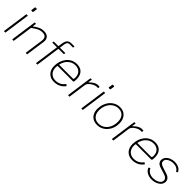

<svg xmlns="http://www.w3.org/2000/svg" viewBox="338 -2187 3642 3642"><g transform="rotate(45 2159.5 -366.0)"><path d="M95 -11Q94 -4 92.5 -2Q91 0 83 0H66Q59 0 56.5 -2.5Q54 -5 55 -11L127 -521Q128 -527 129.5 -528.5Q131 -530 136 -530H158Q163 -530 165.5 -527.5Q168 -525 167 -519ZM191 -659Q190 -652 188 -648Q186 -644 178 -644H151Q144 -644 142 -648.5Q140 -653 141 -659L151 -730Q153 -742 164 -742H190Q195 -742 198.5 -738Q202 -734 201 -728Z M286 0Q282 0 279 -3Q276 -6 277 -10L349 -522Q350 -527 351.5 -528.5Q353 -530 357 -530H378Q383 -530 385 -528Q387 -526 386 -521L377 -459Q376 -449 384 -455Q437 -496 486 -518Q535 -540 589 -540Q662 -540 698 -506.5Q734 -473 734 -418Q734 -412 733.5 -405.5Q733 -399 732 -392L678 -9Q677 -4 675.5 -2Q674 0 669 0H647Q643 0 640 -3Q637 -6 638 -10L690 -378Q691 -386 691.5 -393.5Q692 -401 692 -408Q692 -453 667 -477.5Q642 -502 586 -502Q550 -502 518.5 -491.5Q487 -481 453 -460.5Q419 -440 374 -409L317 -8Q316 -4 314.5 -2Q313 0 308 0H286Z M1167 -530Q1169 -530 1171 -528Q1173 -526 1172 -523L1169 -500Q1168 -495 1163 -495H1030Q1023 -495 1021 -487L954 -10Q953 -4 951.5 -2Q950 0 945 0H922Q918 0 915.5 -3Q913 -6 914 -11L981 -489Q983 -495 977 -495H863Q860 -495 858.5 -497Q857 -499 857 -502L861 -525Q861 -528 862 -529Q863 -530 866 -530H979Q983 -530 985.5 -532Q988 -534 988 -538L1000 -619Q1009 -681 1039 -711.5Q1069 -742 1129 -742H1201Q1204 -742 1206 -740Q1208 -738 1207 -734L1204 -713Q1203 -707 1196 -707H1116Q1079 -707 1062.5 -685.5Q1046 -664 1041 -626L1028 -536Q1027 -530 1033 -530H1167Z M1404 10Q1340 10 1292.5 -17.5Q1245 -45 1219.5 -94.5Q1194 -144 1194 -211Q1194 -273 1212.5 -331.5Q1231 -390 1267.5 -437Q1304 -484 1357 -512Q1410 -540 1478 -540Q1540 -540 1584 -515.5Q1628 -491 1651.5 -444.5Q1675 -398 1675 -331Q1675 -317 1674 -302.5Q1673 -288 1671 -272Q1670 -265 1665 -259.5Q1660 -254 1652 -254H1246Q1240 -254 1237 -246.5Q1234 -239 1234 -208Q1234 -126 1282 -77Q1330 -28 1406 -28Q1467 -28 1514 -52.5Q1561 -77 1595 -123Q1599 -127 1601.5 -126.5Q1604 -126 1606 -124L1627 -109Q1632 -106 1629 -98Q1601 -62 1566.5 -38Q1532 -14 1491.5 -2Q1451 10 1404 10ZM1614 -290Q1625 -290 1630.5 -298Q1636 -306 1636 -339Q1636 -413 1592 -457.5Q1548 -502 1475 -502Q1409 -502 1359.5 -470Q1310 -438 1280.5 -389Q1251 -340 1244 -290Z M1783 0Q1779 0 1776 -3Q1773 -6 1774 -10L1846 -522Q1847 -527 1848.5 -528.5Q1850 -530 1854 -530H1875Q1880 -530 1882 -528Q1884 -526 1883 -521L1873 -455Q1872 -450 1875 -449.5Q1878 -449 1882 -453Q1915 -486 1943.5 -505Q1972 -524 1998.5 -532Q2025 -540 2051 -540Q2071 -540 2079 -537Q2087 -534 2086 -529L2082 -503Q2082 -501 2081.5 -500Q2081 -499 2079 -499Q2075 -499 2068 -499.5Q2061 -500 2049 -500Q2025 -500 1994.5 -488.5Q1964 -477 1935.5 -457.5Q1907 -438 1887 -413.5Q1867 -389 1864 -364L1814 -8Q1813 -4 1811.5 -2Q1810 0 1805 0H1783Z M2170 -11Q2169 -4 2167.5 -2Q2166 0 2158 0H2141Q2134 0 2131.5 -2.5Q2129 -5 2130 -11L2202 -521Q2203 -527 2204.5 -528.5Q2206 -530 2211 -530H2233Q2238 -530 2240.5 -527.5Q2243 -525 2242 -519ZM2266 -659Q2265 -652 2263 -648Q2261 -644 2253 -644H2226Q2219 -644 2217 -648.5Q2215 -653 2216 -659L2226 -730Q2228 -742 2239 -742H2265Q2270 -742 2273.5 -738Q2277 -734 2276 -728Z M2559 10Q2494 10 2446.5 -17.5Q2399 -45 2374 -95Q2349 -145 2349 -211Q2349 -282 2371 -342Q2393 -402 2432 -446.5Q2471 -491 2523 -515.5Q2575 -540 2634 -540Q2699 -540 2745.5 -511.5Q2792 -483 2817 -432Q2842 -381 2842 -313Q2842 -219 2804 -146Q2766 -73 2702 -31.5Q2638 10 2559 10ZM2563 -28Q2631 -28 2684.5 -64.5Q2738 -101 2769 -165.5Q2800 -230 2800 -315Q2800 -401 2756 -451.5Q2712 -502 2632 -502Q2565 -502 2510 -465Q2455 -428 2423 -363Q2391 -298 2391 -214Q2391 -129 2436.5 -78.5Q2482 -28 2563 -28Z M2959 0Q2955 0 2952 -3Q2949 -6 2950 -10L3022 -522Q3023 -527 3024.5 -528.5Q3026 -530 3030 -530H3051Q3056 -530 3058 -528Q3060 -526 3059 -521L3049 -455Q3048 -450 3051 -449.5Q3054 -449 3058 -453Q3091 -486 3119.5 -505Q3148 -524 3174.5 -532Q3201 -540 3227 -540Q3247 -540 3255 -537Q3263 -534 3262 -529L3258 -503Q3258 -501 3257.5 -500Q3257 -499 3255 -499Q3251 -499 3244 -499.5Q3237 -500 3225 -500Q3201 -500 3170.5 -488.5Q3140 -477 3111.5 -457.5Q3083 -438 3063 -413.5Q3043 -389 3040 -364L2990 -8Q2989 -4 2987.5 -2Q2986 0 2981 0H2959Z M3503 10Q3439 10 3391.5 -17.5Q3344 -45 3318.5 -94.5Q3293 -144 3293 -211Q3293 -273 3311.5 -331.5Q3330 -390 3366.5 -437Q3403 -484 3456 -512Q3509 -540 3577 -540Q3639 -540 3683 -515.5Q3727 -491 3750.5 -444.5Q3774 -398 3774 -331Q3774 -317 3773 -302.5Q3772 -288 3770 -272Q3769 -265 3764 -259.5Q3759 -254 3751 -254H3345Q3339 -254 3336 -246.5Q3333 -239 3333 -208Q3333 -126 3381 -77Q3429 -28 3505 -28Q3566 -28 3613 -52.5Q3660 -77 3694 -123Q3698 -127 3700.5 -126.5Q3703 -126 3705 -124L3726 -109Q3731 -106 3728 -98Q3700 -62 3665.5 -38Q3631 -14 3590.5 -2Q3550 10 3503 10ZM3713 -290Q3724 -290 3729.5 -298Q3735 -306 3735 -339Q3735 -413 3691 -457.5Q3647 -502 3574 -502Q3508 -502 3458.5 -470Q3409 -438 3379.5 -389Q3350 -340 3343 -290Z M4024 10Q3951 10 3897 -21.5Q3843 -53 3826 -103Q3823 -110 3828 -113L3851 -126Q3854 -128 3856.5 -126.5Q3859 -125 3860 -122Q3880 -78 3922 -53Q3964 -28 4026 -28Q4050 -28 4080.5 -34Q4111 -40 4139 -53.5Q4167 -67 4185.5 -89Q4204 -111 4204 -144Q4204 -173 4179.5 -196.5Q4155 -220 4100 -236L4001 -266Q3937 -286 3913.5 -314.5Q3890 -343 3890 -376Q3890 -428 3920.5 -464.5Q3951 -501 3999 -520.5Q4047 -540 4101 -540Q4163 -540 4210 -516Q4257 -492 4279 -446Q4281 -443 4280 -441Q4279 -439 4276 -437L4255 -424Q4253 -423 4250.5 -424Q4248 -425 4246 -428Q4227 -463 4189.5 -482.5Q4152 -502 4098 -502Q4064 -502 4025 -490Q3986 -478 3959 -452.5Q3932 -427 3932 -387Q3932 -365 3949.5 -345Q3967 -325 4017 -308L4146 -266Q4196 -250 4221 -219.5Q4246 -189 4246 -151Q4246 -111 4226 -81Q4206 -51 4173 -30.5Q4140 -10 4101 0Q4062 10 4024 10Z"/></g></svg>

Font: Libre Franklin Thin
Style: Italic
Weight: 100
Italic angle: -8°
Designer: Pablo Impallari, Rodrigo Fuenzalida, Nhung Nguyen
Foundry: Impallari Type
Version: Version 3.000